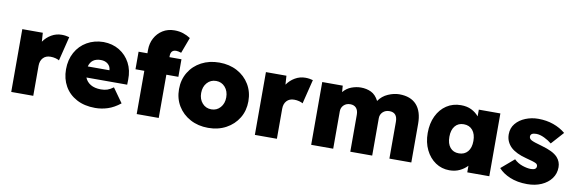

<svg xmlns="http://www.w3.org/2000/svg" viewBox="-53 -1170 4806 1605"><g transform="rotate(10 2350.0 -367.0)"><path d="M70 0V-533H244L249 -458Q276 -497 316.5 -520.5Q357 -544 404 -544Q422 -544 438 -541.5Q454 -539 468 -535L417 -329Q407 -336 386.5 -341.5Q366 -347 343 -347Q303 -347 280 -322Q257 -297 257 -255V0Z M783 10Q692 10 625.5 -25.5Q559 -61 523.5 -123.5Q488 -186 488 -266Q488 -347 522.5 -410Q557 -473 618.5 -508.5Q680 -544 758 -545Q835 -544 893.5 -508.5Q952 -473 984.5 -411.5Q1017 -350 1015 -270L1014 -228H668Q682 -192 716.5 -171.5Q751 -151 804 -151Q835 -151 858.5 -159Q882 -167 909 -187L995 -66Q942 -24 889.5 -7Q837 10 783 10ZM762 -393Q682 -393 663 -321H847Q846 -353 822.5 -373Q799 -393 762 -393Z M1135 0V-367H1060V-516H1135V-545Q1135 -600 1159 -645Q1183 -690 1226 -717Q1269 -744 1326 -744Q1366 -744 1399.5 -733Q1433 -722 1462 -703L1412 -569Q1385 -578 1369 -578Q1322 -578 1322 -525V-516H1424V-367H1322V0Z M1742 10Q1657 10 1590 -26Q1523 -62 1485 -124.5Q1447 -187 1447 -267Q1447 -347 1485 -410Q1523 -473 1590 -508.5Q1657 -544 1742 -544Q1827 -544 1893.5 -508.5Q1960 -473 1998 -410Q2036 -347 2036 -267Q2036 -187 1998 -124.5Q1960 -62 1893.5 -26Q1827 10 1742 10ZM1742 -147Q1788 -147 1818 -181Q1848 -215 1848 -267Q1848 -320 1818 -354Q1788 -388 1742 -388Q1695 -388 1665 -354Q1635 -320 1635 -267Q1635 -215 1665 -181Q1695 -147 1742 -147Z M2138 0V-533H2312L2317 -458Q2344 -497 2384.5 -520.5Q2425 -544 2472 -544Q2490 -544 2506 -541.5Q2522 -539 2536 -535L2485 -329Q2475 -336 2454.5 -341.5Q2434 -347 2411 -347Q2371 -347 2348 -322Q2325 -297 2325 -255V0Z M2616 0V-533H2790L2794 -479Q2823 -514 2863.5 -529Q2904 -544 2943 -544Q2991 -544 3030 -525.5Q3069 -507 3095 -457Q3125 -501 3174.5 -522.5Q3224 -544 3269 -544Q3366 -544 3416 -488.5Q3466 -433 3466 -328V0H3280V-312Q3280 -391 3212 -391Q3178 -391 3156 -370Q3134 -349 3134 -317V0H2948V-313Q2948 -351 2930 -371Q2912 -391 2880 -391Q2846 -391 2824.5 -370Q2803 -349 2803 -318V0Z M3790 9Q3724 9 3671.5 -26.5Q3619 -62 3588.5 -124.5Q3558 -187 3558 -267Q3558 -349 3588 -411.5Q3618 -474 3671 -509Q3724 -544 3793 -544Q3844 -544 3881.5 -525.5Q3919 -507 3945 -476V-533H4128V0H3941V-56Q3914 -27 3876 -9Q3838 9 3790 9ZM3843 -144Q3891 -144 3918.5 -176.5Q3946 -209 3946 -267Q3946 -325 3918.5 -358Q3891 -391 3843 -391Q3796 -391 3769 -358Q3742 -325 3742 -267Q3742 -209 3769 -176.5Q3796 -144 3843 -144Z M4450 10Q4367 10 4304.5 -16Q4242 -42 4206 -83L4316 -177Q4347 -147 4387.5 -133.5Q4428 -120 4459 -120Q4506 -120 4506 -151Q4506 -168 4489 -176Q4472 -185 4405 -202Q4319 -224 4274 -265Q4252 -286 4239.5 -313Q4227 -340 4227 -374Q4227 -427 4258.5 -465Q4290 -503 4341 -523.5Q4392 -544 4449 -544Q4519 -544 4578 -523Q4637 -502 4681 -465L4586 -359Q4560 -381 4522.5 -399Q4485 -417 4454 -417Q4405 -417 4405 -386Q4405 -367 4426 -356Q4435 -351 4457 -343.5Q4479 -336 4519 -325Q4565 -312 4599 -295.5Q4633 -279 4654 -256Q4685 -221 4685 -174Q4685 -120 4654.5 -78.5Q4624 -37 4571 -13.5Q4518 10 4450 10Z"/></g></svg>

Font: Lexend ExtraBold
Style: Regular
Weight: 800
Designer: Bonnie Shaver-Troup, Thomas Jockin
Foundry: Lexend
Version: Version 1.007; ttfautohint (v1.8.3)